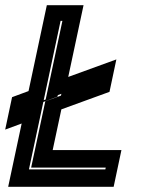

<svg xmlns="http://www.w3.org/2000/svg" viewBox="-23 -720 578 740"><path d="M8.5 0 60.5 -244 -3 -220.5 23.5 -345.5 87 -369 157.5 -700H299L240 -423.5L425.5 -491L399 -366L213.5 -298.5L180 -141.5H445L415 0ZM210.5 -639.5 145.5 -334 153 -336.5 217.5 -639.5ZM88.5 -67H383L384.5 -74H97L151.5 -329.5L212 -351.5L213.5 -358.5L200 -353.5L198.5 -347.5L144 -327Z"/></svg>

Font: Tourney Condensed ExtraBold
Style: Italic
Weight: 800
Width: 3
Italic angle: -12°
Designer: Tyler Finck
Foundry: Etcetera Type Co
Version: Version 1.010; ttfautohint (v1.8.3)